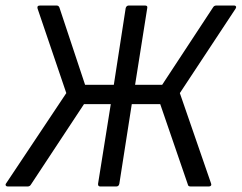

<svg xmlns="http://www.w3.org/2000/svg" viewBox="-23 -675 875 695"><path d="M5 0Q0 0 -2 -3.5Q-4 -7 -1 -11L217 -338L113 -644Q110 -655 122 -655H182Q189 -655 192 -648L285 -368H389L432 -646Q435 -655 443 -655H502Q512 -655 510 -646L466 -368H564L748 -648Q752 -655 760 -655H825Q829 -655 831 -652Q833 -649 830 -644L628 -338L741 -11Q743 -6 740.5 -3Q738 0 733 0H667Q658 0 657 -7L557 -298H454L409 -10Q407 0 398 0H340Q331 0 332 -10L378 -298H281L89 -7Q85 0 77 0Z"/></svg>

Font: Sofia Sans Semi Condensed
Style: Italic
Weight: 400
Italic angle: -9°
Designer: Botio Nikoltchev, Ani Petrova
Foundry: lettersoup
Version: Version 4.101